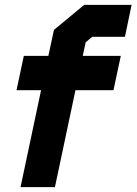

<svg xmlns="http://www.w3.org/2000/svg" viewBox="-20 -770 562 790"><path d="M64.5 0 149 -399H48L78 -540H179L202 -647L326.5 -750H521.5L494 -618.5H359.5L332.5 -596L320.5 -540H477L447 -399H290.5L206 0ZM150.5 -71H150L234.5 -470H397H234.5L266.5 -619L345 -684H442.5V-683.5H345L267 -619L235 -470H127H235Z"/></svg>

Font: Tourney Thin Black
Style: Italic
Weight: 900
Italic angle: -12°
Version: Version 1.015